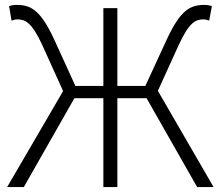

<svg xmlns="http://www.w3.org/2000/svg" viewBox="-20 -762 899 782"><path d="M623 -392 708 -579C751 -672 777 -683 809 -683C816 -683 825 -681 832 -678L843 -737C835 -740 823 -742 812 -742C754 -742 715 -720 661 -605L572 -412H458V-729H401V-412H287L199 -605C145 -720 106 -742 48 -742C36 -742 25 -740 17 -737L27 -678C35 -681 44 -683 51 -683C82 -683 109 -672 152 -579L237 -391L9 0H77L283 -362H401V0H458V-362H577L783 0H850Z"/></svg>

Font: Genne Gothic Light
Style: Regular
Weight: 300
Designer: Ryoko NISHIZUKA (kana & ideographs); Paul D. Hunt (Latin, Greek & Cyrillic); Wenlong ZHANG (bopomofo); Sandoll Communica
Foundry: Adobe Systems Incorporated
Version: Version 1.004;PS 1.004;hotconv 16.6.51;makeotf.lib2.5.65220